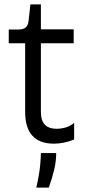

<svg xmlns="http://www.w3.org/2000/svg" viewBox="-20 -648 391 878"><path d="M227 9Q161 9 128 -27.5Q95 -64 95 -136V-450H20V-513H63Q87 -513 98 -523Q109 -533 111 -555L119 -628H167V-514H317V-450H167V-137Q167 -96 185.5 -77.5Q204 -59 239 -59Q258 -59 278.5 -64.5Q299 -70 319 -86V-10Q294 0 271 4.5Q248 9 227 9ZM146 210Q160 148 163.5 109.5Q167 71 167 52H237Q237 90 227.5 129.5Q218 169 203 210Z"/></svg>

Font: Bricolage Grotesque 36pt Light
Style: Regular
Weight: 300
Designer: Mathieu Triay
Foundry: Atelier Triay
Version: Version 1.001;gftools[0.9.33.dev8+g029e19f]